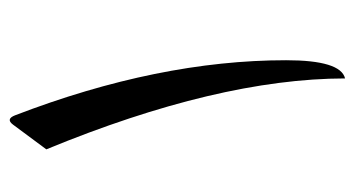

<svg xmlns="http://www.w3.org/2000/svg" viewBox="-190 -554 742 402"><g transform="rotate(-90 181.0 -353.0)"><path d="M140.6 -692.4Q255.9 -392.1 255.9 -125Q255.9 -10.7 217.8 -1.5Q217.3 -267.6 69.3 -627L121.1 -696.8Q132.8 -712.4 140.6 -692.4Z"/></g></svg>

Font: Parastoo FD
Style: FD
Weight: 400
Foundry: Saber Rastikerdar (saber.rastikerdar@gmail.com)
Version: Version 2.0.1